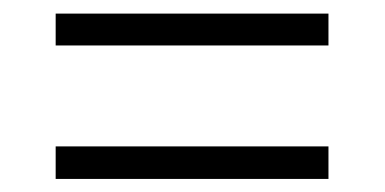

<svg xmlns="http://www.w3.org/2000/svg" viewBox="-20 -494 577 288"><path d="M63.5 -425.8Q63.5 -438.5 63.5 -473.6Q165 -473.6 472.7 -473.6Q472.7 -461.9 472.7 -425.8Q370.1 -425.8 63.5 -425.8ZM63.5 -225.6Q63.5 -238.3 63.5 -274.4Q165 -274.4 472.7 -274.4Q472.7 -261.7 472.7 -225.6Q370.1 -225.6 63.5 -225.6Z"/></svg>

Font: LeFont
Style: ExtraLight
Weight: 200
Designer: Leryon MEDIA
Version: Version 1.0